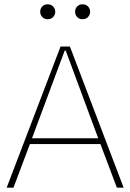

<svg xmlns="http://www.w3.org/2000/svg" viewBox="-20 -864 600 884"><path d="M117.7 -200.7H442.4L518.1 0H549.3L301.8 -649.9H258.8L10.7 0H42ZM277.8 -630.9H282.7L432.1 -227.5H127.4ZM165 -810.1Q165 -795.9 174.6 -785.6Q184.1 -775.4 199.2 -775.4Q214.8 -775.4 224.6 -785.6Q234.4 -795.9 234.4 -810.1Q234.4 -824.2 224.6 -834.2Q214.8 -844.2 199.2 -844.2Q184.1 -844.2 174.6 -834.2Q165 -824.2 165 -810.1ZM325.7 -810.1Q325.7 -795.9 335.2 -785.6Q344.7 -775.4 359.9 -775.4Q375.5 -775.4 385.3 -785.6Q395 -795.9 395 -810.1Q395 -824.2 385.3 -834.2Q375.5 -844.2 359.9 -844.2Q344.7 -844.2 335.2 -834.2Q325.7 -824.2 325.7 -810.1Z"/></svg>

Font: Estedad VF
Style: Regular
Weight: 100
Designer: Amin Abedi
Version: Version 7.3